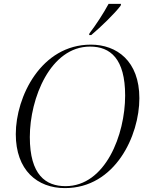

<svg xmlns="http://www.w3.org/2000/svg" viewBox="-20 -954 758 985"><path d="M439 -783 437 -774H448C498 -816 570 -886 599 -925L601 -934H537C510 -884 472 -826 439 -783ZM313 11C571 11 695 -258 695 -450C695 -641 579 -725 446 -725C191 -725 61 -458 61 -266C61 -81 171 11 313 11ZM316 1C215 1 133 -56 133 -251C133 -451 239 -715 442 -715C546 -715 622 -653 622 -464C622 -263 521 1 316 1Z"/></svg>

Font: Noto Serif Display Light
Style: Italic
Weight: 300
Italic angle: -12°
Designer: Monotype Design Team
Foundry: Monotype Imaging Inc.
Version: Version 2.009